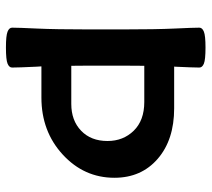

<svg xmlns="http://www.w3.org/2000/svg" viewBox="-52 -642 702 637"><g transform="rotate(90 298.5 -323.0)"><path d="M197.3 -267.6Q197.3 -236.3 197.8 -209H324.2Q379.4 -209 413.3 -241.7Q447.3 -274.4 447.3 -329.1Q447.3 -381.3 413.1 -416.3Q378.9 -451.2 317.9 -451.2H197.8Q197.3 -418 197.3 -378.9ZM199.7 -109.9Q200.2 -102.1 200.7 -94.7Q203.6 -33.2 203.6 -12.7Q203.6 -2.9 190.7 2.4Q177.7 7.8 137.2 7.8Q97.7 7.8 84.5 2.4Q71.3 -2.9 71.3 -12.7Q71.3 -33.2 74.2 -94.7Q77.1 -156.2 77.1 -267.6V-378.9Q77.1 -490.2 74.2 -551.8Q71.3 -613.3 71.3 -633.8Q71.3 -643.6 84.5 -648.9Q97.7 -654.3 137.2 -654.3Q177.7 -654.3 190.7 -648.9Q203.6 -643.6 203.6 -633.8Q203.6 -613.3 200.7 -551.8Q200.2 -551.3 200.2 -550.3H338.9Q443.4 -550.3 506.3 -495.8Q569.3 -441.4 569.3 -352.1Q569.3 -251.5 492.4 -180.7Q415.5 -109.9 303.2 -109.9Z"/></g></svg>

Font: Bainsley
Style: Bold
Weight: 700
Designer: Paul James MIller
Foundry: High-Logic / Made with FontCreator
Version: Version 1.411;March 28, 2021;FontCreator 13.0.0.2683 64-bit